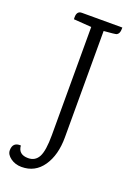

<svg xmlns="http://www.w3.org/2000/svg" viewBox="-162 -734 610 855"><g transform="rotate(20 143.0 -306.5)"><path d="M72 -675H264Q264 -675 264 -668Q264 -646 251 -639Q244 -636 191 -632V-128Q191 -44 154.5 9Q118 62 54 62Q24 62 2 46Q-20 30 -20 10Q-20 -29 19 -27Q22 15 68 15Q102 15 117.5 -14.5Q133 -44 133 -117V-630L49 -636Q45 -675 72 -675Z"/></g></svg>

Font: Karma Light
Style: Regular
Weight: 300
Designer: Joana Correia
Foundry: Indian Type Foundry
Version: Version 1.202;PS 1.0;hotconv 1.0.78;makeotf.lib2.5.61930; tt